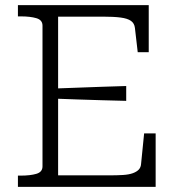

<svg xmlns="http://www.w3.org/2000/svg" viewBox="-20 -730 690 750"><path d="M588 -209V0H50V-44H61Q98 -44 122 -51Q146 -58 146 -80V-630Q146 -652 122 -659Q98 -666 61 -666H50V-710H561V-526H518L507 -621Q505 -639 491.5 -648.5Q478 -658 451 -661.5Q424 -665 382 -665H207V-45H406Q438 -45 461 -46.5Q484 -48 499 -53.5Q514 -59 522 -67.5Q530 -76 531 -89L543 -209ZM186 -384Q234 -386 282 -387.5Q330 -389 378 -391Q426 -393 473 -394V-336Q426 -337 378 -338.5Q330 -340 282 -341.5Q234 -343 186 -345Z"/></svg>

Font: Roboto Serif ExtraLight
Style: Regular
Weight: 250
Version: Version 1.007